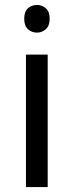

<svg xmlns="http://www.w3.org/2000/svg" viewBox="-20 -757 298 777"><path d="M130 -737Q150 -737 165.5 -723.5Q181 -710 181 -681Q181 -653 165.5 -639Q150 -625 130 -625Q108 -625 93 -639Q78 -653 78 -681Q78 -710 93 -723.5Q108 -737 130 -737ZM173 -536V0H85V-536Z"/></svg>

Font: Noto Sans Bengali UI
Style: Regular
Weight: 400
Designer: Jelle Bosma - Monotype Design Team
Foundry: Monotype Imaging Inc.
Version: Version 2.003; ttfautohint (v1.8.4.7-5d5b)